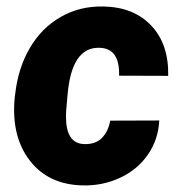

<svg xmlns="http://www.w3.org/2000/svg" viewBox="-20 -558 549 588"><path d="M238.3 -116.7Q272.9 -115.7 292.5 -136Q312 -156.2 317.4 -188.5L467.8 -189Q464.8 -130.9 433.3 -85Q401.9 -39.1 348.4 -13.9Q294.9 11.2 233.9 9.8Q128.4 7.8 71.3 -66.2Q14.2 -140.1 24.9 -257.3L26.4 -269Q35.2 -349.1 71.3 -410.9Q107.4 -472.7 166.3 -506.3Q225.1 -540 297.9 -538.1Q390.1 -536.1 443.6 -479.2Q497.1 -422.4 495.1 -325.7L344.7 -326.2Q347.2 -410.2 284.7 -411.6Q199.7 -414.6 187 -268.6L182.6 -218.8L182.1 -200.2Q182.1 -118.2 238.3 -116.7Z"/></svg>

Font: TypoPRO Roboto
Style: Italic
Weight: 900
Italic angle: -12°
Designer: Google
Version: Version 2.136; 2016